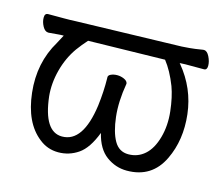

<svg xmlns="http://www.w3.org/2000/svg" viewBox="-78 -589 825 710"><g transform="rotate(15 334.0 -234.5)"><path d="M106 -404Q94 -404 84 -403Q60 -401 49 -400H48Q35 -400 26 -416.5Q17 -433 17 -449.5Q17 -466 30 -466H92Q118 -466 133 -467L538 -478Q571 -480 588.5 -482.5Q606 -485 618 -487H621Q633 -487 642 -469Q651 -451 651 -434.5Q651 -418 639 -418H568Q560 -418 546 -417Q548 -416 549 -414Q612 -338 623 -241.5Q634 -145 597 -68Q556 18 460 18Q417 18 381.5 -8Q346 -34 332 -92Q308 -29 273.5 -5.5Q239 18 197.5 18Q156 18 124 -8Q60 -58 47.5 -170Q35 -282 89 -372Q97 -386 106 -404ZM198 -409Q179 -388 163 -366Q134 -325 120.5 -273.5Q107 -222 112 -173Q127 -42 196 -42Q276 -42 296 -187Q303 -243 302 -294Q300 -304 311 -309Q322 -314 335.5 -314Q349 -314 361.5 -308.5Q374 -303 376 -294V-291Q364 -221 370.5 -164Q377 -107 395.5 -74.5Q414 -42 450 -42Q486 -42 512.5 -65.5Q539 -89 552 -135.5Q565 -182 559 -235.5Q553 -289 539 -327Q518 -381 491 -415Z"/></g></svg>

Font: LXGW WenKai
Style: Regular
Weight: 400
Designer: LXGW / Fontworks Inc.
Foundry: LXGW / Fontworks Inc.
Version: Version 1.520; June 14, 2025